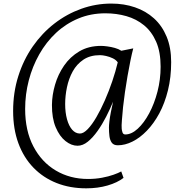

<svg xmlns="http://www.w3.org/2000/svg" viewBox="-20 -776 987 1046"><path d="M51.5 -171Q51.5 -272.5 79.8 -361.5Q108 -450.5 158.5 -523Q209 -595.5 276.5 -647.8Q344 -700 423 -728.2Q502 -756.5 586.5 -756.5Q656 -756.5 715.2 -736.2Q774.5 -716 818.8 -676Q863 -636 887.8 -576.2Q912.5 -516.5 912.5 -437.5Q912.5 -354.5 895 -284Q877.5 -213.5 847.8 -158.2Q818 -103 780.2 -64Q742.5 -25 701.8 -4.8Q661 15.5 622 15.5Q599.5 15.5 589.2 1.8Q579 -12 576.2 -34.2Q573.5 -56.5 573.5 -81.5Q573.5 -93 576 -114.8Q578.5 -136.5 583.8 -164.2Q589 -192 596 -222Q580 -182.5 558.5 -140.5Q537 -98.5 511.5 -62.5Q486 -26.5 458.5 -4.2Q431 18 402.5 18Q369 18 336.8 -7.5Q304.5 -33 283.5 -82.5Q262.5 -132 263 -204.5Q263.5 -258 279.8 -314.2Q296 -370.5 329 -418.5Q362 -466.5 412.2 -496.2Q462.5 -526 530.5 -526Q544.5 -526 565 -523.2Q585.5 -520.5 606 -514.8Q626.5 -509 641 -499.5L706 -512.5Q698.5 -484.5 690.5 -445.2Q682.5 -406 674.8 -362Q667 -318 660.8 -274.2Q654.5 -230.5 650.5 -193.5Q647 -155.5 644.2 -122.2Q641.5 -89 643 -75.5Q643.5 -66.5 647.2 -55Q651 -43.5 662.5 -43.5Q696.5 -43.5 730.5 -74.8Q764.5 -106 792.8 -158.8Q821 -211.5 838 -277.2Q855 -343 855 -412.5Q855 -493 830.8 -548.5Q806.5 -604 764.8 -638.2Q723 -672.5 668.8 -688Q614.5 -703.5 554.5 -703.5Q474.5 -703.5 406.8 -675.2Q339 -647 285.2 -596.8Q231.5 -546.5 194 -480.2Q156.5 -414 136.8 -338Q117 -262 117 -182.5Q117 -64 161.8 21.5Q206.5 107 284 153Q361.5 199 459.5 199Q500.5 199 536 192.2Q571.5 185.5 598.2 176Q625 166.5 640.5 158L653 193Q619.5 219 566.2 234.5Q513 250 450 250Q361 250 288 221Q215 192 162 137.2Q109 82.5 80.2 4.5Q51.5 -73.5 51.5 -171ZM335 -209Q335 -163 345 -126.5Q355 -90 373.2 -69.2Q391.5 -48.5 415.5 -48.5Q435 -48.5 458.2 -72.8Q481.5 -97 505.2 -137.8Q529 -178.5 551.2 -229.2Q573.5 -280 591.8 -333.8Q610 -387.5 621.5 -436.5Q612 -450 594.2 -458.5Q576.5 -467 557.5 -471.2Q538.5 -475.5 524.5 -475.5Q471 -475.5 434.5 -451Q398 -426.5 376.2 -387Q354.5 -347.5 344.8 -300.8Q335 -254 335 -209Z"/></svg>

Font: Merriweather Light 18pt Light
Style: Italic
Weight: 300
Italic angle: -7.8°
Version: Version 2.101